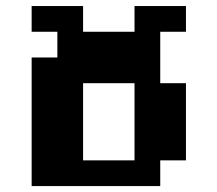

<svg xmlns="http://www.w3.org/2000/svg" viewBox="-20 -628 734 648"><path d="M520.8 -347.2H607.6V-86.8H520.8V0H86.8V-434H173.6V-520.8H86.8V-607.6H260.4V-520.8H434V-607.6H607.6V-520.8H520.8ZM260.4 -347.2V-86.8H434V-347.2Z"/></svg>

Font: 8-bit Operator+ 8
Style: Bold
Weight: 700
Designer: GrandChaos9000
Version: Version 1.3.0 - August 1, 2014